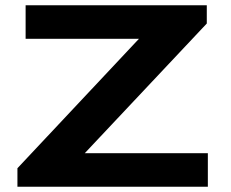

<svg xmlns="http://www.w3.org/2000/svg" viewBox="-20 -707 874 727"><path d="M46 0V-70L506 -560H77V-687H763V-618L301 -127H767V0Z"/></svg>

Font: Archivo SemiBold Expanded SemiBold
Style: Regular
Weight: 600
Width: 7
Version: Version 2.001